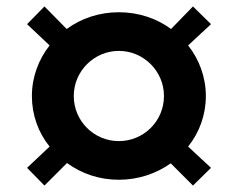

<svg xmlns="http://www.w3.org/2000/svg" viewBox="-20 -654 738 596"><path d="M579 -634 511 -564C466 -597 410 -616 349 -616C288 -616 232 -597 187 -564L118 -634L64 -579L134 -513C100 -470 79 -415 79 -356C79 -297 99 -242 134 -199L64 -133L118 -78L188 -148C233 -115 288 -96 349 -96C409 -96 465 -115 510 -147L579 -78L635 -133L564 -199C599 -243 619 -297 619 -356C619 -415 598 -470 564 -513L635 -579ZM349 -216C272 -216 209 -278 209 -356C209 -433 272 -496 349 -496C426 -496 489 -433 489 -356C489 -278 426 -216 349 -216Z"/></svg>

Font: Gully SemiBold
Style: Regular
Weight: 600
Designer: jaikishan Patel
Foundry: MagicType
Version: Version 1.000;Glyphs 3.2 (3242)